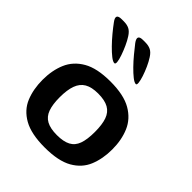

<svg xmlns="http://www.w3.org/2000/svg" viewBox="-213 -873 1005 1005"><g transform="rotate(45 289.5 -371.0)"><path d="M290 10Q190 10 133.5 -22Q77 -54 54.5 -109Q32 -164 32 -233Q32 -303 55.5 -358Q79 -413 135 -445.5Q191 -478 290 -478Q389 -478 445 -445.5Q501 -413 524.5 -358Q548 -303 548 -233Q548 -164 525.5 -109Q503 -54 447 -22Q391 10 290 10ZM290 -81Q338 -81 366.5 -96Q395 -111 407 -144.5Q419 -178 419 -233Q419 -288 407 -322Q395 -356 366.5 -372Q338 -388 289 -388Q241 -388 213 -371.5Q185 -355 172.5 -320.5Q160 -286 160 -232Q160 -179 172 -145.5Q184 -112 212.5 -96.5Q241 -81 290 -81ZM236 -560Q244 -560 242.5 -575.5Q241 -591 232.5 -615.5Q224 -640 212.5 -665.5Q201 -691 188 -711Q174 -733 157.5 -741.5Q141 -750 116 -750H101Q53 -750 83 -710Q99 -688 120.5 -662Q142 -636 164.5 -613Q187 -590 206 -575Q225 -560 236 -560ZM393 -562Q400 -562 398.5 -577.5Q397 -593 389 -617.5Q381 -642 369.5 -667.5Q358 -693 345 -713Q331 -735 314.5 -743.5Q298 -752 273 -752H257Q210 -752 239 -712Q256 -690 277.5 -664Q299 -638 321.5 -615Q344 -592 363 -577Q382 -562 393 -562Z"/></g></svg>

Font: Red Rose SemiBold
Style: Regular
Weight: 600
Designer: Jaikishan Patel
Version: Version 2.000